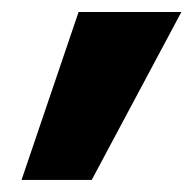

<svg xmlns="http://www.w3.org/2000/svg" viewBox="-20 -731 324 322"><path d="M16.1 -429.2 111.8 -710.9H284.2L133.8 -429.2Z"/></svg>

Font: LT Superior Black
Style: Regular
Weight: 900
Designer: Daniel Lyons
Foundry: LyonsType
Version: Version 2.005